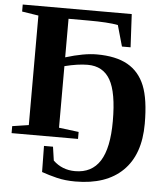

<svg xmlns="http://www.w3.org/2000/svg" viewBox="-58 -706 838 974"><g transform="rotate(5 361.0 -219.5)"><path d="M361.8 216.3Q309.6 216.3 267.8 206.1Q226.1 195.8 189.9 183.1L188 50.3H233.9L244.1 120.1Q290 164.1 356 164.1Q440.9 164.1 482.9 98.1Q524.9 32.2 524.9 -105Q524.9 -251 488.3 -314.9Q451.7 -378.9 373.5 -378.9Q323.2 -378.9 255.9 -361.8V-48.3L356.9 -35.6V0H18.6V-35.6L102.1 -48.3V-606L18.1 -619.1V-654.8H573.2L582 -486.3H538.1L507.8 -593.3Q459 -603 355 -603H255.9V-406.7Q349.6 -435.5 414.6 -435.5Q512.2 -435.5 572 -401.9Q631.8 -368.2 659.7 -299.3Q687.5 -230.5 687.5 -106Q687.5 50.8 603 133.5Q518.6 216.3 361.8 216.3Z"/></g></svg>

Font: Tinos
Style: Bold
Weight: 700
Designer: Steve Matteson
Foundry: Monotype Imaging Inc.
Version: Version 1.23